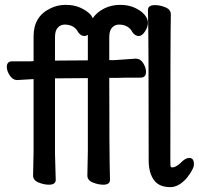

<svg xmlns="http://www.w3.org/2000/svg" viewBox="-20 -738 817 789"><path d="M341 -595Q334 -590 327 -590Q312 -590 301 -606Q285 -637 245 -637Q230 -637 218 -625Q206 -613 206 -585V-489L341 -490ZM361 -663Q378 -688 408 -703Q438 -718 473 -718Q508 -718 534 -706Q560 -694 574 -677.5Q588 -661 588 -644Q588 -628 576 -609Q564 -590 550 -590Q535 -590 524 -606Q508 -637 468 -637Q453 -637 441 -625Q429 -613 429 -585V-491H451L538 -497Q557 -497 568.5 -478.5Q580 -460 580 -443Q580 -419 558 -419Q475 -419 462 -418H429Q429 -105 432 1Q432 21 404 21Q384 21 361.5 12Q339 3 339 -17L341 -116V-417L206 -416V-105L209 1Q209 21 181 21Q161 21 138.5 12Q116 3 116 -17L118 -116V-413L50 -409Q33 -409 20.5 -427.5Q8 -446 8 -463Q8 -486 30 -486H104L118 -487V-589Q118 -670 186 -703Q215 -718 250 -718Q285 -718 311 -706Q337 -694 352 -678Q358 -671 361 -663ZM680 31Q634 31 613 2.5Q592 -26 591 -75Q591 -590 588 -697Q588 -717 617 -717Q637 -717 659.5 -708Q682 -699 682 -679Q680 -590 680 -78Q680 -55 682 -52.5Q684 -50 687 -50Q705 -50 729 -75Q744 -89 758 -89Q777 -89 777 -63Q777 -44 748 -7Q715 31 680 31Z"/></svg>

Font: LXGW ZhenKai
Style: Regular
Weight: 400
Designer: LXGW / Fontworks Inc.
Foundry: LXGW / Fontworks Inc.
Version: Version 0.800;June 8, 2025